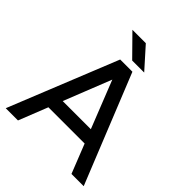

<svg xmlns="http://www.w3.org/2000/svg" viewBox="-239 -1022 1165 1165"><g transform="rotate(45 343.5 -440.0)"><path d="M573 0 296 -700H396L678 0ZM9 0 291 -700H391L114 0ZM142 -187V-275H545V-187ZM347 -747 216 -880H331L450 -747Z"/></g></svg>

Font: Figtree Light Medium
Style: Regular
Weight: 500
Version: Version 2.001;gftools[0.9.30]